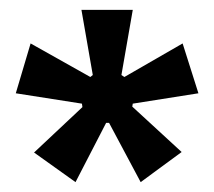

<svg xmlns="http://www.w3.org/2000/svg" viewBox="-20 -723 434 389"><path d="M133 -354 49 -414 147 -506 146 -513 12 -534 42 -635 163 -567 168 -571 145 -703H249L226 -571L232 -567L350 -635L382 -534L249 -513L248 -507L348 -415L265 -354L201 -474H195Z"/></svg>

Font: Bricolage Grotesque 24pt Medium
Style: Regular
Weight: 500
Designer: Mathieu Triay
Foundry: Atelier Triay
Version: Version 1.001;gftools[0.9.33.dev8+g029e19f]